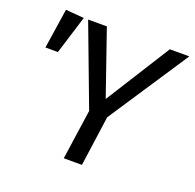

<svg xmlns="http://www.w3.org/2000/svg" viewBox="-123 -825 969 954"><g transform="rotate(20 361.5 -348.5)"><path d="M443 -265 406 0H310L348 -264L188 -689H287L405 -348L620 -689H723ZM165 -689 102 -486H36L68 -697Z"/></g></svg>

Font: FiraGO
Style: Italic
Weight: 400
Italic angle: -8°
Designer: bBox Type GmbH
Foundry: bBox Type GmbH
Version: Version 1.001